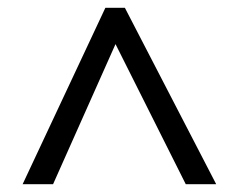

<svg xmlns="http://www.w3.org/2000/svg" viewBox="-20 -739 612 492"><path d="M38 -267 250 -719H300L534 -267H456L276 -626L116 -267Z"/></svg>

Font: Noto Music
Style: Regular
Weight: 400
Designer: Monotype Design Team, Benjamin Yang
Foundry: Monotype Imaging Inc.
Version: Version 2.002; ttfautohint (v1.8.4.7-5d5b)